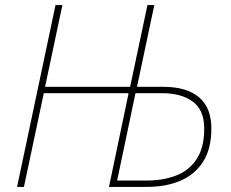

<svg xmlns="http://www.w3.org/2000/svg" viewBox="-20 -734 906 754"><path d="M47 0 198 -714H225L157 -393H491L559 -714H586L518 -393H622Q713 -393 761.5 -352Q810 -311 810 -230Q810 -150 778 -99.5Q746 -49 689 -24.5Q632 0 556 0H408L485 -368H152L74 0ZM440 -25H557Q620 -25 671 -44.5Q722 -64 752 -109Q782 -154 782 -229Q782 -302 737 -335Q692 -368 618 -368H512Z"/></svg>

Font: Noto Sans Disp Thin
Style: Italic
Weight: 100
Italic angle: -12°
Designer: Monotype Design Team
Foundry: Monotype Imaging Inc.
Version: Version 2.000;GOOG;noto-source:20170915:90ef993387c0